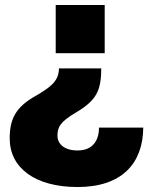

<svg xmlns="http://www.w3.org/2000/svg" viewBox="-20 -540 615 772"><path d="M387 -265H217C217 -215 184 -190 126 -156C43 -110 19 -62 19 17C19 135 121 212 292 212C470 212 555 117 556 -27H378C378 26 352 65 292 65C231 65 211 32 211 7C211 -28 221 -50 286 -88C366 -136 387 -173 387 -265ZM204 -326H401V-520H204Z"/></svg>

Font: Aspekta 850
Style: Regular
Weight: 850
Designer: Ivo Dolenc
Version: Version 2.000